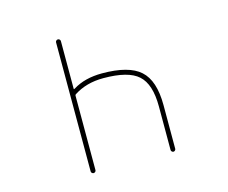

<svg xmlns="http://www.w3.org/2000/svg" viewBox="-102 -894 1204 1013"><g transform="rotate(-15 500.0 -388.0)"><path d="M713.9 -35.2V-273.4Q713.9 -395.5 659.2 -444.3Q605.5 -493.2 468.8 -493.2Q375 -493.2 306.6 -448.2Q303.7 -445.3 303.7 -441.4V-35.2Q303.7 -30.3 299.8 -26.4Q295.9 -22.5 290.5 -22.5Q285.2 -22.5 281.2 -26.4Q277.3 -30.3 277.3 -35.2V-740.2Q277.3 -745.1 281.2 -749Q285.2 -752.9 290.5 -752.9Q295.9 -752.9 299.8 -749Q303.7 -745.1 303.7 -740.2V-479.5Q303.7 -475.6 306.6 -477.5L310.5 -479.5Q375 -519.5 468.8 -519.5Q615.2 -519.5 676.8 -463.9Q739.3 -408.2 739.3 -273.4V-35.2Q739.3 -30.3 735.4 -26.4Q731.4 -22.5 726.6 -22.5Q721.7 -22.5 717.8 -26.4Q713.9 -30.3 713.9 -35.2Z"/></g></svg>

Font: Rounded-X Mgen+ 1mn thin
Style: Regular
Weight: 100
Designer: [Source Han Sans]
Ryoko NISHIZUKA  (kana & ideographs); Paul D. Hunt (Latin, Greek & Cyrillic); Wenlong ZHANG  (bopomofo
Version: Version 1.059.20150602